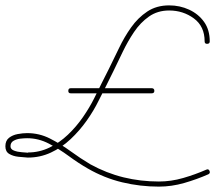

<svg xmlns="http://www.w3.org/2000/svg" viewBox="-30 -577 800 714"><path d="M740 -414Q731 -414 731 -423Q731 -479 691 -508.5Q651 -538 599 -538Q556 -538 524 -515.5Q492 -493 468.5 -458Q445 -423 426.5 -384.5Q408 -346 392 -313Q378 -285 364.5 -257.5Q351 -230 337 -203Q319 -166 292.5 -128.5Q266 -91 232.5 -59.5Q199 -28 159 -9.5Q119 9 74 9Q74 9 74 9Q74 9 74 9Q73 9 73 9Q73 9 73 9Q58 8 38.5 6Q19 4 4.5 -4.5Q-10 -13 -10 -33Q-10 -54 3.5 -64.5Q17 -75 36 -78.5Q55 -82 71 -82Q116 -82 155.5 -62Q195 -42 232 -15Q269 12 306 34Q366 67 429.5 82.5Q493 98 561 98Q606 98 651 85Q696 72 737 54Q745 50 749 58Q753 67 745 71Q702 90 655 103.5Q608 117 561 117Q491 117 424.5 101Q358 85 297 50Q262 30 226 3.5Q190 -23 151.5 -43Q113 -63 71 -63Q61 -63 46.5 -61.5Q32 -60 20.5 -53.5Q9 -47 9 -33Q9 -22 22 -17Q35 -12 50.5 -11Q66 -10 75 -9Q75 -9 75 -9Q75 -9 74 -9Q74 -9 74 -9.5Q74 -10 74 -10Q116 -10 153.5 -28Q191 -46 222.5 -76Q254 -106 278.5 -141.5Q303 -177 320 -211Q334 -239 347.5 -266.5Q361 -294 375 -321Q393 -357 412.5 -398Q432 -439 457.5 -475Q483 -511 517.5 -534Q552 -557 599 -557Q639 -557 673.5 -541Q708 -525 729 -495.5Q750 -466 750 -423Q750 -414 740 -414ZM224 -239Q224 -249 233 -249Q308 -249 383.5 -249Q459 -249 534 -249Q544 -249 544 -239Q544 -230 534 -230Q459 -230 383.5 -230Q308 -230 233 -230Q224 -230 224 -239Z"/></svg>

Font: FRB American Cursive Guidelines Extralight
Style: Italic
Weight: 200
Italic angle: -25°
Version: Version 2.0;Modular Font Editor K font №1